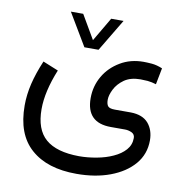

<svg xmlns="http://www.w3.org/2000/svg" viewBox="-84 -603 890 927"><g transform="rotate(10 360.5 -139.5)"><path d="M283.2 -364.7H352.5L447.3 -522.9H386.7L317.9 -405.8L249.5 -522.9H189ZM176.3 -231.9 100.6 -262.7C83 -221.2 69.8 -182.6 61 -146C52.2 -109.4 47.9 -73.2 47.9 -38.6C47.9 55.7 74.2 126 127.4 172.9C180.7 220.2 254.9 243.7 351.1 243.7C412.1 243.7 467.3 234.9 515.6 216.8C564 198.7 602.5 173.3 630.9 140.1C658.7 107.4 672.9 68.4 672.9 23.4C672.9 -10.3 663.6 -38.1 645 -60.1C626 -82 597.2 -93.3 558.6 -93.8H480.5C462.9 -93.8 451.7 -97.2 446.3 -103.5C440.9 -109.9 438 -120.6 438 -134.8C438 -149.9 442.9 -167 452.6 -186.5C462.4 -206.1 477.5 -223.1 498 -237.8C518.6 -252 544.9 -259.3 577.1 -259.3C586.4 -259.3 598.1 -258.8 612.3 -257.8C626.5 -256.3 640.1 -253.4 654.3 -249L669.9 -329.6C652.3 -336.9 634.8 -341.8 617.7 -343.3C600.1 -344.7 586.4 -345.2 577.1 -345.2C534.7 -345.2 496.6 -335.4 463.4 -315.4C429.7 -295.4 403.3 -269.5 384.3 -236.8C365.2 -204.1 355.5 -168 355.5 -128.4C355.5 -47.9 395.5 -7.8 475.6 -7.8H545.9C556.2 -7.8 566.9 -5.4 578.1 -0.5C588.9 4.9 594.2 13.2 594.2 25.4C594.2 47.9 586.9 67.4 572.3 84C557.6 100.6 538.1 114.3 514.2 125C490.2 136.2 463.9 144 435.1 149.4C406.2 154.8 377.4 157.7 348.6 157.7C274.9 157.2 220.2 141.6 184.6 110.8C148.9 80.1 131.3 31.2 131.3 -35.2C131.3 -93.3 146.5 -158.7 176.3 -231.9Z"/></g></svg>

Font: Vazir
Style: Regular
Weight: 400
Designer: Saber Rastikerdar
Foundry: Saber Rastikerdar
Version: Version 27.002;January 24, 2021;FontCreator 13.0.0.2683 64-b